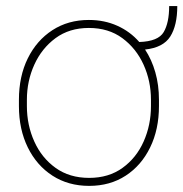

<svg xmlns="http://www.w3.org/2000/svg" viewBox="-20 -604 605 634"><path d="M42.5 -253.9V-274.4Q42.5 -352.1 71.8 -411.4Q101.1 -470.7 153.1 -504.4Q205.1 -538.1 273.4 -538.1Q324.7 -538.1 367.2 -519Q409.7 -500 439.9 -465.3Q502.4 -467.3 520.5 -498Q538.6 -528.8 538.6 -584H565.4Q565.4 -520 542.2 -483.4Q519 -446.8 459 -440.4Q481 -407.2 492.9 -365.2Q504.9 -323.2 504.9 -274.4V-253.9Q504.9 -176.8 475.8 -117.2Q446.8 -57.6 395 -23.9Q343.3 9.8 274.4 9.8Q205.6 9.8 153.3 -23.9Q101.1 -57.6 71.8 -117.2Q42.5 -176.8 42.5 -253.9ZM68.8 -274.4V-253.9Q68.8 -190.9 93.3 -136.7Q117.7 -82.5 163.6 -49.6Q209.5 -16.6 274.4 -16.6Q338.9 -16.6 384.5 -49.6Q430.2 -82.5 454.3 -136.7Q478.5 -190.9 478.5 -253.9V-274.4Q478.5 -336.4 454.1 -390.4Q429.7 -444.3 384 -478Q338.4 -511.7 273.4 -511.7Q209 -511.7 163.3 -478Q117.7 -444.3 93.3 -390.4Q68.8 -336.4 68.8 -274.4Z"/></svg>

Font: Vazirmatn FD Thin
Style: Regular
Weight: 100
Designer: Saber Rastikerdar
Foundry: Saber Rastikerdar
Version: Version 33.003